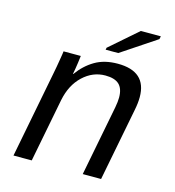

<svg xmlns="http://www.w3.org/2000/svg" viewBox="-107 -803 813 893"><g transform="rotate(15 300.0 -356.5)"><path d="M372.6 0 438.5 -339.4Q443.8 -367.7 443.8 -387.2Q443.8 -430.2 422.6 -450.2Q401.4 -470.2 356.4 -470.2Q295.9 -470.2 248.8 -426Q201.7 -381.8 186.5 -306.2L127 0H39.1L119.6 -415.5Q123 -432.1 126.2 -450.4Q129.4 -468.8 132.1 -485.1Q134.8 -501.5 136.7 -513.2Q138.7 -524.9 138.7 -528.3H221.7Q221.7 -525.4 217.5 -495.4Q213.4 -465.3 208 -438H209.5Q242.7 -484.4 288.1 -511.2Q333.5 -538.1 397.9 -538.1Q536.1 -538.1 536.1 -414.1Q536.1 -386.2 529.3 -352.1L460.9 0ZM325.7 -586.4 327.6 -596.2 461.4 -712.9H557.6L554.7 -698.7L386.2 -586.4Z"/></g></svg>

Font: Cousine
Style: Italic
Weight: 400
Italic angle: -12°
Monospace: yes
Designer: Steve Matteson
Foundry: Monotype Imaging Inc.
Version: Version 1.21